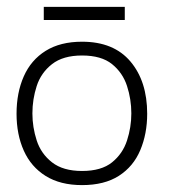

<svg xmlns="http://www.w3.org/2000/svg" viewBox="-20 -527 490 557"><path d="M218 10Q155 10 112.5 -16.5Q70 -43 49 -90Q28 -137 28 -197Q28 -258 49 -305.5Q70 -353 112.5 -379.5Q155 -406 218 -406Q310 -406 358.5 -348.5Q407 -291 407 -197Q407 -139 387 -91.5Q367 -44 325 -17Q283 10 218 10ZM218 -31Q274 -31 305 -56Q336 -81 348.5 -119.5Q361 -158 361 -198Q361 -239 348.5 -277.5Q336 -316 305 -341Q274 -366 218 -366Q163 -366 131 -341Q99 -316 86.5 -277.5Q74 -239 74 -198Q74 -158 86.5 -119.5Q99 -81 131 -56Q163 -31 218 -31ZM107 -469V-507H342V-469Z"/></svg>

Font: Darker Grotesque Light
Style: Regular
Weight: 400
Version: Version 1.000;gftools[0.9.28]